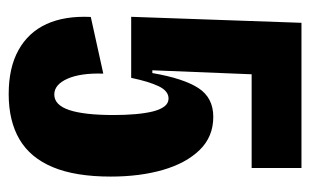

<svg xmlns="http://www.w3.org/2000/svg" viewBox="-156 -544 714 442"><g transform="rotate(90 201.0 -323.0)"><path d="M196.5 14Q135.7 14 95.1 -8.7Q54.5 -31.3 35.3 -73.2Q16.2 -115.2 19 -175L149.5 -203.8Q147.8 -151.8 161.2 -121.4Q174.7 -91 197.5 -91Q221.8 -91 233.3 -125.3Q244.8 -159.7 244.8 -227.7Q244.8 -254.2 242.8 -277.4Q240.8 -300.7 236.6 -317.8Q232.3 -334.8 225.1 -344.4Q217.8 -354 206.7 -354Q198 -354 190.9 -348.2Q183.8 -342.5 178.4 -331Q173 -319.5 168.2 -303.9Q163.5 -288.3 159.2 -268H18.7L32.5 -660H366.8V-545.3H151L141.8 -316.7H148.2Q160.5 -388.5 182.8 -422.8Q205 -457 249 -457Q294.7 -457 325.2 -425.7Q355.7 -394.3 371.1 -341.2Q386.5 -288.2 386.5 -220.8Q386.5 -139.7 364.9 -87.8Q343.3 -35.8 300.9 -10.9Q258.5 14 196.5 14Z"/></g></svg>

Font: Bricolage Grotesque 96pt ExtraBold Condensed
Style: Regular
Weight: 800
Width: 3
Version: Version 1.001;gftools[0.9.33.dev8+g029e19f]